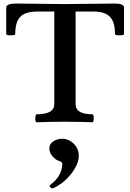

<svg xmlns="http://www.w3.org/2000/svg" viewBox="-20 -686 735 1082"><path d="M187 3Q181 3 179.5 -8Q178 -19 180 -30.5Q182 -42 187 -42Q286 -42 286 -99V-621H191Q123 -621 94.5 -591.5Q66 -562 66 -495Q66 -489 53 -487.5Q40 -486 27.5 -487.5Q15 -489 15 -495V-643Q15 -666 71 -666Q139 -666 207 -664.5Q275 -663 343 -663Q414 -663 484.5 -664.5Q555 -666 627 -666Q679 -666 679 -643V-495Q679 -489 666 -487.5Q653 -486 640.5 -487.5Q628 -489 628 -495Q628 -562 599.5 -591.5Q571 -621 505 -621H406V-99Q406 -42 501 -42Q506 -42 507.5 -30.5Q509 -19 507.5 -8Q506 3 501 3Q422 0 344 0Q265 0 187 3ZM279 375Q271 378 263.5 369.5Q256 361 262 357Q301 328 316 297Q331 266 331 239Q331 227 316 222Q294 216 276 195Q258 174 258 151Q258 125 280.5 110.5Q303 96 330 96Q368 96 396 124.5Q424 153 424 190Q424 220 409.5 249Q395 278 373 303.5Q351 329 326 347.5Q301 366 279 375Z"/></svg>

Font: Junicode SmExp
Style: Bold
Weight: 700
Width: 6
Designer: Peter S. Baker
Version: Version 2.205; ttfautohint (v1.8.4)